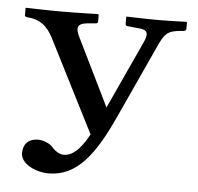

<svg xmlns="http://www.w3.org/2000/svg" viewBox="-42 -505 589 570"><g transform="rotate(5 252.5 -220.0)"><path d="M277 -188 178 -390C166 -415 167 -429 200 -432L223 -434C228 -434 230 -436 230 -441V-460L228 -462C228 -462 167 -460 117 -460C76 -460 13 -462 13 -462L12 -460V-440C12 -436 16 -434 22 -434C70 -431 89 -396 100 -374L237 -104C210 -55 187 -37 162 -37C149 -37 134 -48 128 -56C118 -68 97 -75 84 -75C53 -75 39 -57 39 -31C39 0 83 22 123 22C208 22 259 -50 310 -161L411 -381C429 -420 436 -431 482 -434C486 -434 493 -435 493 -441V-460L491 -462C491 -462 443 -460 411 -460C369 -460 313 -462 313 -462L312 -460V-441C312 -437 314 -434 318 -434L337 -432C366 -429 389 -431 370 -390Z"/></g></svg>

Font: Linux Libertine O C
Style: Regular
Weight: 400
Designer: Philipp H. Poll
Foundry: Philipp H. Poll
Version: Version 4.0.3